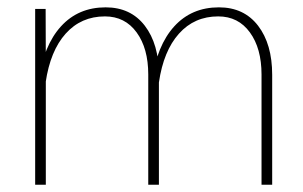

<svg xmlns="http://www.w3.org/2000/svg" viewBox="-20 -508 832 528"><path d="M76.7 -483.4V0H106V-332L105.5 -483.4ZM417 -302.2Q417 -386.7 378.2 -437.3Q339.4 -487.8 270.5 -487.8Q195.3 -487.8 147.7 -435.5Q100.1 -383.3 85.9 -285.6L105.5 -281.2Q118.2 -368.2 160.6 -415.5Q203.1 -462.9 268.6 -462.9Q323.7 -462.9 355.7 -418.9Q387.7 -375 387.7 -303.2V0H417ZM728.5 -302.2Q728.5 -386.7 689.7 -437.3Q650.9 -487.8 582 -487.8Q506.8 -487.8 459.2 -435.5Q411.6 -383.3 397.5 -285.6L417 -281.2Q429.7 -368.2 472.2 -415.5Q514.6 -462.9 580.1 -462.9Q635.3 -462.9 667.2 -418.9Q699.2 -375 699.2 -303.2V0H728.5Z"/></svg>

Font: Estedad-FD VF
Style: Regular
Weight: 100
Designer: Amin Abedi
Version: Version 7.3